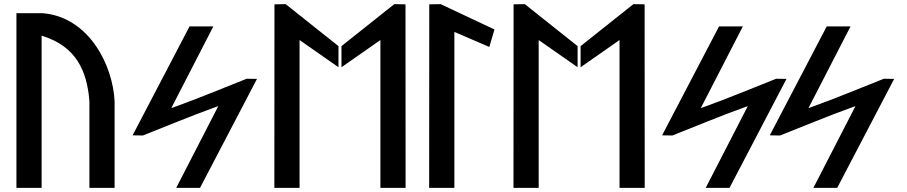

<svg xmlns="http://www.w3.org/2000/svg" viewBox="-20 -924 4388 929"><path d="M181.4 -15V-751.3L190.5 -748.4C346.1 -698.2 401.2 -583.6 412.6 -434.1L412.6 -433.8V-15H534.5V-433.3C526.5 -608 411.1 -840.7 188.2 -860H59.5V-15ZM534.5 -426 534.5 -425.7C534.5 -425.7 534.5 -425.8 534.5 -425.8Z M621.6 -269.2 671.5 -268.4C787.9 -314 902.3 -362.7 1018.8 -404.3L1036.2 -410.5L832.6 -15H947.8L1223.4 -542.2L1173.5 -543C1057.1 -497.4 942.7 -448.7 826.2 -407.1L808.8 -400.9L1012.4 -796.4H897.2Z M1362.2 -904 1308 -903.1 1307.5 -15H1429.4V-730.3L1617.7 -598.7L1617.8 -700.8ZM1632.3 -598.7 1820.6 -730.3V-15H1942.5L1942 -903.1L1887.8 -904L1632.2 -700.8Z M2178.5 -15V-769.6L2347.6 -696.8L2372.5 -781.4L2112.1 -904L2057 -903.1L2056.5 -15Z M2519.2 -904 2465 -903.1 2464.5 -15H2586.4V-730.3L2774.7 -598.7L2774.8 -700.8ZM2789.3 -598.7 2977.6 -730.3V-15H3099.5L3099 -903.1L3044.8 -904L2789.2 -700.8Z M3183.6 -269.2 3233.5 -268.4C3349.9 -314 3464.3 -362.7 3580.8 -404.3L3598.2 -410.5L3394.6 -15H3509.8L3785.4 -542.2L3735.5 -543C3619.1 -497.4 3504.7 -448.7 3388.2 -407.1L3370.8 -400.9L3574.4 -796.4H3459.2Z M3704.6 -269.2 3754.5 -268.4C3870.9 -314 3985.3 -362.7 4101.8 -404.3L4119.2 -410.5L3915.6 -15H4030.8L4306.4 -542.2L4256.5 -543C4140.1 -497.4 4025.7 -448.7 3909.2 -407.1L3891.8 -400.9L4095.4 -796.4H3980.2Z"/></svg>

Font: Stormning
Style: Light
Weight: 400
Designer: Robert Jablonski, Mew Too
Foundry: Cannot Into Space Fonts
Version: Version 0.90